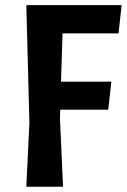

<svg xmlns="http://www.w3.org/2000/svg" viewBox="-20 -710 482 730"><path d="M430.7 -583Q377.9 -583 217.8 -583Q216.8 -537.1 211.9 -399.4Q259.8 -399.4 403.3 -399.4Q400.4 -372.1 391.6 -293Q346.7 -293 209 -293Q209 -285.2 208 -259.8Q210.9 -195.3 219.7 0Q184.6 0 80.1 0Q83 -60.5 91.8 -243.2Q88.9 -354.5 80.1 -690.4Q170.9 -690.4 442.4 -690.4Q439.5 -663.1 430.7 -583Z"/></svg>

Font: Acme Polish
Style: Regular
Weight: 400
Designer: Juan Pablo del Peral
Version: Version 1.002